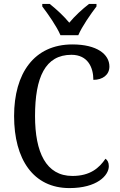

<svg xmlns="http://www.w3.org/2000/svg" viewBox="-20 -951 611 981"><path d="M289 -771H380C399 -816 444 -880 473 -918V-931H435C400 -904 362 -869 334 -835C306 -869 268 -904 234 -931H196V-918C225 -880 270 -816 289 -771ZM335 10C475 10 536 -54 536 -102C536 -121 529 -133 519 -140C487 -93 441 -52 350 -52C215 -52 159 -173 159 -358C159 -556 211 -671 345 -671C429 -671 457 -606 457 -543C505 -543 539 -569 539 -611C539 -674 475 -724 350 -724C154 -724 52 -576 52 -358C52 -137 150 10 335 10Z"/></svg>

Font: Noto Serif Devanagari SemiCondensed
Style: Regular
Weight: 400
Width: 4
Designer: Universal Thirst, Indian Type Foundry and the Monotype Design Team
Foundry: Monotype Imaging Inc.
Version: Version 2.004